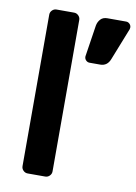

<svg xmlns="http://www.w3.org/2000/svg" viewBox="-82 -765 582 819"><g transform="rotate(10 209.5 -355.5)"><path d="M69 0ZM172 0H96Q85 0 77 -8Q69 -16 69 -27V-683Q69 -694 77 -702Q85 -710 96 -710H172Q183 -710 191 -702Q199 -694 199 -683V-27Q199 -16 191 -8Q183 0 172 0ZM316 -711H397Q406 -711 412.5 -704.5Q419 -698 419 -689Q419 -685 418 -682L363 -543Q351 -511 320 -511H274Q265 -511 258.5 -517.5Q252 -524 252 -533V-535L273 -672Q276 -688 286.5 -699.5Q297 -711 316 -711Z"/></g></svg>

Font: Hezaedrus Medium
Style: Regular
Weight: 500
Designer: Hubert & Fischer
Foundry: Hubert & Fischer
Version: Version 1.10;September 3, 2019;FontCreator 11.5.0.2425 64-bi